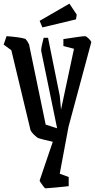

<svg xmlns="http://www.w3.org/2000/svg" viewBox="-50 -810 520 1051"><path d="M157 -55Q154 -57 144.5 -65Q135 -73 127 -82.5Q119 -92 117 -98L12 -535L-30 -566L-14 -612Q16 -610 46 -606Q76 -602 89 -597Q95 -591 100.5 -582.5Q106 -574 109 -567L200 -128L262 -108V-111L176 -529Q174 -540 179 -561.5Q184 -583 189 -603H213L277 -286Q278 -282 279.5 -261Q281 -240 284 -210L355 -543L297 -558V-596Q338 -602 371 -607Q404 -612 415 -612Q422 -612 434 -600.5Q446 -589 450 -580L325 -116L277 141L326 159V209Q314 210 294 212.5Q274 215 253 216.5Q232 218 217 219.5Q202 221 199 221Q196 221 188.5 211.5Q181 202 174 191.5Q167 181 167 178L239 -34Q220 -38 194 -44.5Q168 -51 157 -55ZM182 -660 167 -696 330 -790 370 -730 366 -704Q328 -694 277 -682.5Q226 -671 182 -660Z"/></svg>

Font: Grenze Gotisch
Style: Regular
Weight: 400
Designer: Renata Polastri
Foundry: Omnibus-Type
Version: Version 1.001